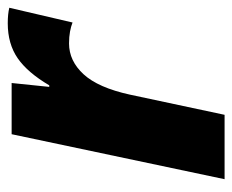

<svg xmlns="http://www.w3.org/2000/svg" viewBox="-72 -527 599 495"><g transform="rotate(-90 227.5 -279.5)"><path d="M13 0 129 -549H261L251 -452H255Q288 -508 325 -533.5Q362 -559 415 -559Q439 -559 455 -555L417 -392Q407 -396 393.5 -398.5Q380 -401 363 -401Q318 -401 283.5 -363.5Q249 -326 231 -244L179 0Z"/></g></svg>

Font: Noto Sans Disp ExtBd
Style: Italic
Weight: 800
Italic angle: -12°
Designer: Monotype Design Team
Foundry: Monotype Imaging Inc.
Version: Version 2.000;GOOG;noto-source:20170915:90ef993387c0